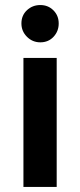

<svg xmlns="http://www.w3.org/2000/svg" viewBox="-20 -742 318 762"><path d="M213 -649Q213 -618 192.5 -596Q172 -574 140 -574Q109 -574 87 -596Q65 -618 65 -649Q65 -681 87 -701.5Q109 -722 140 -722Q171 -722 192 -701Q213 -680 213 -649ZM205 0H73V-512H205Z"/></svg>

Font: PostBus
Style: Regular
Weight: 400
Designer: Peter Wiegel
Version: Version 1.001